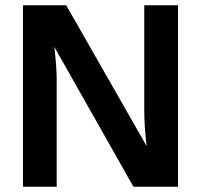

<svg xmlns="http://www.w3.org/2000/svg" viewBox="-20 -708 762 728"><path d="M655 0H486L186 -530Q195 -453 195 -406V0H67V-688H231L536 -154Q527 -228 527 -288V-688H655Z"/></svg>

Font: Libra Sans
Style: Bold
Weight: 700
Foundry: Context Ltd
Version: Version 1.000